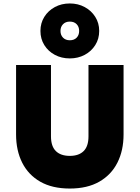

<svg xmlns="http://www.w3.org/2000/svg" viewBox="-20 -1076 808 1111"><path d="M384 15Q282.5 15 213.2 -24.5Q144 -64 108.5 -134.5Q73 -205 73 -298V-700H275V-287Q275 -229.5 303.2 -201.8Q331.5 -174 384 -174Q436 -174 464 -201.8Q492 -229.5 492 -287V-700H695V-298Q695 -205.5 659.5 -135Q624 -64.5 554.8 -24.8Q485.5 15 384 15ZM384 -738Q336 -738 297.5 -758.5Q259 -779 236.5 -815Q214 -851 214 -897Q214 -942.5 236.5 -978.5Q259 -1014.5 297.5 -1035.2Q336 -1056 384 -1056Q431.5 -1056 470 -1035.2Q508.5 -1014.5 531.2 -978.5Q554 -942.5 554 -897Q554 -851 531.2 -815Q508.5 -779 470 -758.5Q431.5 -738 384 -738ZM384 -843Q409 -843 423.5 -858Q438 -873 438 -897Q438 -921 423.5 -936Q409 -951 384 -951Q359.5 -951 344.8 -936Q330 -921 330 -897Q330 -873 344.8 -858Q359.5 -843 384 -843Z"/></svg>

Font: Geologica Black
Style: Regular
Weight: 900
Designer: Sindre Bremnes, Frode Helland
Foundry: Monokrom Skriftforlag AS
Version: Version 1.010;gftools[0.9.28]